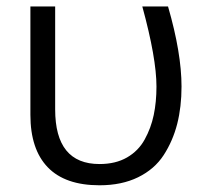

<svg xmlns="http://www.w3.org/2000/svg" viewBox="-20 -545 614 583"><path d="M72.3 -196.3V-525.4H147.5V-212.9Q147.5 -46.9 282.2 -46.9Q331.1 -46.9 365.7 -66.9Q400.4 -86.9 419.4 -121.6Q438.5 -156.2 446.8 -195.8Q455.1 -235.4 455.1 -282.2Q455.1 -368.2 412.1 -525.4H490.2Q531.2 -383.8 531.2 -282.2Q531.2 -220.7 518.1 -168.9Q504.9 -117.2 477.1 -74.2Q449.2 -31.2 399.4 -6.8Q349.6 17.6 282.2 17.6Q177.7 17.6 125 -37.1Q72.3 -91.8 72.3 -196.3Z"/></svg>

Font: Gothic A1
Style: Regular
Weight: 400
Designer: HanYang I&C Co.,Ltd.
Foundry: HanYang I&C Co.,Ltd.
Version: Version 2.50